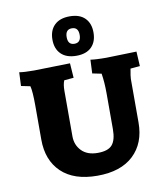

<svg xmlns="http://www.w3.org/2000/svg" viewBox="-85 -833 800 916"><g transform="rotate(-10 314.5 -375.0)"><path d="M550 -416V-205Q550 -105 488.5 -47Q427 11 313.5 11Q200 11 139.5 -47Q79 -105 79 -205V-368Q79 -439 72 -465L28 -474L31 -540Q55 -536 102 -536L277 -540L282 -469L236 -465Q228 -446 228 -416V-195Q228 -153 255.5 -124.5Q283 -96 333.5 -96Q384 -96 404 -119.5Q424 -143 424 -195V-368Q424 -423 417 -465L373 -474L376 -540Q404 -536 451 -536L599 -540L603 -469L557 -465Q550 -427 550 -416ZM240 -735.5Q266 -761 314 -761Q362 -761 387.5 -735.5Q413 -710 413 -665.5Q413 -621 387.5 -595.5Q362 -570 314 -570Q266 -570 240 -595.5Q214 -621 214 -665.5Q214 -710 240 -735.5ZM346 -665.5Q346 -703 314.5 -703Q283 -703 283 -665.5Q283 -628 314.5 -628Q346 -628 346 -665.5Z"/></g></svg>

Font: Andada SC
Style: Bold
Weight: 700
Designer: Carolina Giovagnoli
Foundry: Carolina Giovagnoli
Version: Version 1.003